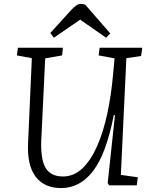

<svg xmlns="http://www.w3.org/2000/svg" viewBox="-20 -943 771 977"><path d="M595 -53 681 -41 676 0H535L528 -12L565 -357H559Q521 -162 454.5 -74Q388 14 291 14Q205 14 161 -44.5Q117 -103 123 -218L142 -647L66 -661L71 -700H300L296 -661L210 -646L190 -230Q186 -133 212 -89Q238 -45 300 -45Q356 -45 399.5 -86.5Q443 -128 474.5 -200Q506 -272 526 -365Q546 -458 555 -561L563 -646L482 -661L487 -700H704L698 -658L623 -647ZM541 -773 520 -751 388 -843 254 -751 236 -775 344 -894Q358 -908 368.5 -915.5Q379 -923 392 -923Q399 -923 404 -921.5Q409 -920 414 -919Z"/></svg>

Font: Literata 12pt Light
Style: Italic
Weight: 300
Italic angle: -2°
Designer: Latin by Veronika Burian and Jose Scaglione. Greek by Irene Vlachou. Cyrillic by Vera Evstafieva
Foundry: TypeTogether
Version: Version 3.002